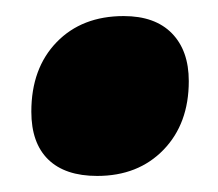

<svg xmlns="http://www.w3.org/2000/svg" viewBox="-20 -373 271 239"><path d="M19 -234Q19 -288 50.5 -320.5Q82 -353 134 -353Q173 -353 194 -331.5Q215 -310 215 -272Q215 -219 183.5 -186.5Q152 -154 101 -154Q61 -154 40 -174.5Q19 -195 19 -234Z"/></svg>

Font: Alegreya Black
Style: Italic
Weight: 900
Italic angle: -7°
Designer: Juan Pablo del Peral
Foundry: Huerta Tipografica
Version: Version 2.007; ttfautohint (v1.6)